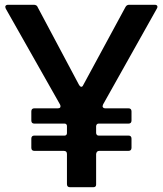

<svg xmlns="http://www.w3.org/2000/svg" viewBox="-20 -783 680 803"><path d="M273 0Q260 0 260 -13V-139Q260 -152 247 -152H124Q111 -152 111 -165V-203Q111 -216 124 -216H251Q255 -216 257.5 -219Q260 -222 260 -226V-256Q260 -260 257.5 -263Q255 -266 251 -266H124Q111 -266 111 -279V-317Q111 -330 124 -330H222Q233 -330 233 -338Q233 -343 231 -346L4 -747Q2 -753 2 -754Q2 -758 5 -760.5Q8 -763 13 -763H122Q127 -763 131.5 -760.5Q136 -758 137 -754L311 -427Q316 -420 320 -420Q325 -420 328 -427L505 -754Q510 -763 520 -763H627Q635 -763 637.5 -758.5Q640 -754 636 -747L411 -346Q409 -340 409 -339Q409 -335 412 -332.5Q415 -330 420 -330H517Q530 -330 530 -317V-279Q530 -266 517 -266H392Q384 -266 382 -256V-226Q384 -216 392 -216H517Q530 -216 530 -203V-165Q530 -152 517 -152H395Q384 -152 382 -139V-13V-11Q382 0 370 0Z"/></svg>

Font: Open Sauce Two Medium
Style: Regular
Weight: 500
Designer: Alfredo Marco Pradil
Foundry: Creative Sauce Fz LLC
Version: Version 1.477